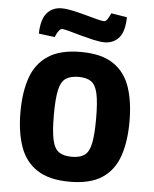

<svg xmlns="http://www.w3.org/2000/svg" viewBox="-56 -845 724 905"><g transform="rotate(5 306.0 -392.5)"><path d="M307 13Q210 13 153 -24.5Q96 -62 72 -131Q48 -200 48 -294Q48 -389 72 -457.5Q96 -526 153 -563.5Q210 -601 307 -601Q405 -601 461 -563.5Q517 -526 540.5 -457.5Q564 -389 564 -294Q564 -200 540.5 -131Q517 -62 461 -24.5Q405 13 307 13ZM307 -105Q346 -105 367.5 -120.5Q389 -136 397.5 -177Q406 -218 406 -294Q406 -371 397 -412Q388 -453 366.5 -468Q345 -483 307 -483Q269 -483 246.5 -468Q224 -453 215 -412Q206 -371 206 -294Q206 -218 215 -177Q224 -136 246 -120.5Q268 -105 307 -105ZM414 -656Q392 -656 361.5 -663Q331 -670 300 -678.5Q269 -687 244.5 -694Q220 -701 210 -701Q202 -701 194.5 -691Q187 -681 182.5 -670.5Q178 -660 178 -660L102 -670Q104 -739 130.5 -768.5Q157 -798 199 -798Q222 -798 252 -791.5Q282 -785 313 -776.5Q344 -768 368.5 -761.5Q393 -755 403 -755Q411 -755 418 -765Q425 -775 429.5 -785Q434 -795 434 -795L509 -783Q508 -715 482 -685.5Q456 -656 414 -656Z"/></g></svg>

Font: Ruda SemiBold
Style: Bold
Weight: 900
Designer: Mariela Monsalve and Angelina Sanchez
Foundry: Mariela Monsalve and Angelina Sanchez
Version: Version 2.000